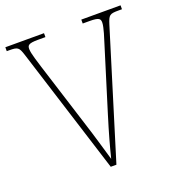

<svg xmlns="http://www.w3.org/2000/svg" viewBox="-130 -819 850 924"><g transform="rotate(-20 295.0 -357.0)"><path d="M76 -646 280 0H309L508 -646C522 -690 527 -694 573 -694H590V-714H389V-694H424C474 -694 479 -685 479 -666C479 -643 460 -586 454 -567L354 -244C325 -150 311 -99 295 -35C277 -95 261 -154 232 -244L130 -567C124 -588 105 -643 105 -666C105 -685 110 -694 160 -694H198V-714H0V-694H12C57 -694 62 -690 76 -646Z"/></g></svg>

Font: Noto Serif Myanmar SemiCondensed Thin
Style: Regular
Weight: 100
Width: 4
Designer: Ben Mitchell and the Monotype Design Team
Foundry: Monotype Imaging Inc.
Version: Version 2.106